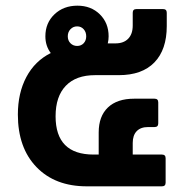

<svg xmlns="http://www.w3.org/2000/svg" viewBox="-20 -657 643 677"><path d="M315 -392Q248 -392 212 -354.5Q176 -317 176 -247Q176 -112 310 -112H328V-190Q328 -247 360.5 -278Q393 -309 453 -309H525Q538 -309 538 -296V-222Q538 -209 525 -209H502Q476 -209 462 -194.5Q448 -180 448 -153V-112H551Q564 -112 564 -99V-13Q564 0 551 0H286Q174 0 108.5 -68Q43 -136 43 -253Q43 -329 73 -385.5Q103 -442 159 -470Q140 -495 140 -529Q140 -576 172 -606.5Q204 -637 253 -637Q301 -637 332 -606.5Q363 -576 363 -529Q363 -516 360 -504H387Q416 -504 432 -520.5Q448 -537 448 -567V-612Q448 -625 461 -625H555Q568 -625 568 -612V-565Q568 -482 524.5 -437Q481 -392 399 -392ZM219 -529Q219 -514 228.5 -504.5Q238 -495 252 -495Q266 -495 275 -504.5Q284 -514 284 -529Q284 -544 275 -554Q266 -564 252 -564Q238 -564 228.5 -554Q219 -544 219 -529Z"/></svg>

Font: LINE Seed Sans TH
Style: Bold
Weight: 700
Designer: Dalton Maag Ltd | Thai characters by Cadson Demak Co.,Ltd.
Foundry: Dalton Maag Ltd
Version: Version 1.002